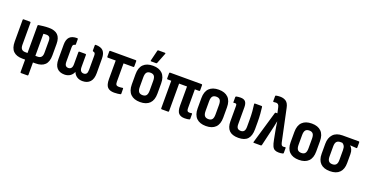

<svg xmlns="http://www.w3.org/2000/svg" viewBox="-36 -1530 4845 2530"><g transform="rotate(20 2387.0 -265.0)"><path d="M267 185Q257 185 257 174V0H218Q135 0 91 -42.5Q47 -85 47 -176V-481Q47 -492 57 -492H147Q157 -492 157 -481V-170Q157 -93 224 -93H257V-476Q257 -486 267 -488Q293 -492 330.5 -496.5Q368 -501 408 -501Q494 -501 535 -460.5Q576 -420 576 -336V-176Q576 -85 532.5 -42.5Q489 0 405 0H367V174Q367 185 356 185ZM367 -93H398Q466 -93 466 -170V-338Q466 -375 451.5 -390Q437 -405 410 -405Q398 -405 387 -404Q376 -403 367 -402Z M809 8Q741 8 704 -32.5Q667 -73 667 -156V-360Q667 -431 700 -466Q733 -501 806 -501Q817 -501 817 -490V-419Q817 -409 809 -408Q790 -405 783.5 -394Q777 -383 777 -360V-163Q777 -123 790.5 -107Q804 -91 829 -91Q854 -91 868.5 -108.5Q883 -126 883 -163V-331Q883 -343 893 -343H979Q989 -343 989 -331V-163Q989 -126 1003.5 -108.5Q1018 -91 1043 -91Q1069 -91 1082 -107Q1095 -123 1095 -163V-360Q1095 -383 1088.5 -394Q1082 -405 1063 -408Q1055 -409 1055 -419V-490Q1055 -501 1065 -501Q1139 -501 1171.5 -466Q1204 -431 1204 -360L1205 -156Q1205 -73 1167.5 -32.5Q1130 8 1063 8Q1017 8 984 -13.5Q951 -35 936 -74H935Q921 -37 888.5 -14.5Q856 8 809 8Z M1507 8Q1444 8 1413.5 -24Q1383 -56 1383 -138V-397H1273Q1262 -397 1262 -408V-481Q1262 -492 1272 -492H1630Q1640 -492 1640 -481V-408Q1640 -397 1630 -397H1493V-140Q1493 -109 1503.5 -97Q1514 -85 1539 -85Q1553 -85 1567.5 -86.5Q1582 -88 1592 -90Q1601 -92 1601 -81L1602 -13Q1602 -3 1593 -1Q1579 2 1557 5Q1535 8 1507 8Z M1870 8Q1783 8 1736.5 -38Q1690 -84 1690 -174V-318Q1690 -409 1736.5 -455Q1783 -501 1870 -501Q1956 -501 2002.5 -455Q2049 -409 2049 -318V-174Q2049 -84 2003 -38Q1957 8 1870 8ZM1870 -89Q1906 -89 1922.5 -110Q1939 -131 1939 -179V-313Q1939 -361 1922.5 -382Q1906 -403 1870 -403Q1833 -403 1816.5 -382Q1800 -361 1800 -313V-179Q1800 -131 1817 -110Q1834 -89 1870 -89ZM1826 -546Q1815 -546 1818 -558L1854 -705Q1855 -715 1867 -715H1957Q1970 -715 1965 -701L1907 -554Q1903 -546 1894 -546Z M2495 8Q2439 8 2411 -22Q2383 -52 2383 -130V-397H2272V-11Q2272 0 2262 0H2172Q2162 0 2162 -11V-397H2111Q2101 -397 2101 -408V-481Q2101 -492 2111 -492H2553Q2563 -492 2563 -481V-408Q2563 -397 2553 -397H2493V-133Q2493 -106 2501 -95Q2509 -84 2526 -84Q2534 -84 2542.5 -84.5Q2551 -85 2559 -87Q2569 -89 2569 -78V-12Q2569 -2 2561 0Q2534 8 2495 8Z M2793 8Q2706 8 2659.5 -38Q2613 -84 2613 -174V-318Q2613 -409 2659.5 -455Q2706 -501 2793 -501Q2879 -501 2925.5 -455Q2972 -409 2972 -318V-174Q2972 -84 2926 -38Q2880 8 2793 8ZM2793 -89Q2829 -89 2845.5 -110Q2862 -131 2862 -179V-313Q2862 -361 2845.5 -382Q2829 -403 2793 -403Q2756 -403 2739.5 -382Q2723 -361 2723 -313V-179Q2723 -131 2740 -110Q2757 -89 2793 -89Z M3248 8Q3160 8 3118.5 -34.5Q3077 -77 3077 -162V-372Q3077 -393 3072.5 -400Q3068 -407 3056 -407Q3051 -407 3045.5 -406.5Q3040 -406 3035 -405Q3028 -403 3028 -413V-482Q3028 -492 3038 -495Q3066 -501 3098 -501Q3146 -501 3166.5 -475.5Q3187 -450 3187 -398V-161Q3187 -122 3202 -105.5Q3217 -89 3248 -89Q3278 -89 3293 -108Q3308 -127 3308 -169V-265Q3308 -332 3303.5 -386Q3299 -440 3293 -480Q3291 -492 3303 -492H3393Q3402 -492 3404 -483Q3409 -444 3413.5 -390.5Q3418 -337 3418 -273V-175Q3418 -82 3377 -37Q3336 8 3248 8Z M3815 8Q3781 8 3759 -3.5Q3737 -15 3723.5 -44.5Q3710 -74 3700 -128L3681 -227Q3674 -262 3668.5 -295.5Q3663 -329 3658 -369H3656Q3648 -329 3640.5 -294Q3633 -259 3624 -222L3574 -9Q3570 0 3562 0H3466Q3453 0 3458 -13L3590 -463Q3593 -472 3601 -472H3623L3605 -554Q3599 -579 3587.5 -588.5Q3576 -598 3559 -598Q3542 -598 3527 -595Q3517 -594 3517 -603V-673Q3517 -683 3525 -685Q3538 -688 3553.5 -689.5Q3569 -691 3585 -691Q3632 -691 3666 -668Q3700 -645 3713 -581L3808 -132Q3814 -105 3823 -95Q3832 -85 3847 -85Q3856 -85 3871 -88Q3881 -90 3881 -79V-11Q3881 -1 3872 1Q3858 5 3842.5 6.5Q3827 8 3815 8Z M4097 8Q4010 8 3963.5 -38Q3917 -84 3917 -174V-318Q3917 -409 3963.5 -455Q4010 -501 4097 -501Q4183 -501 4229.5 -455Q4276 -409 4276 -318V-174Q4276 -84 4230 -38Q4184 8 4097 8ZM4097 -89Q4133 -89 4149.5 -110Q4166 -131 4166 -179V-313Q4166 -361 4149.5 -382Q4133 -403 4097 -403Q4060 -403 4043.5 -382Q4027 -361 4027 -313V-179Q4027 -131 4044 -110Q4061 -89 4097 -89Z M4532 8Q4444 8 4398.5 -38Q4353 -84 4353 -171V-311Q4353 -395 4398.5 -443.5Q4444 -492 4530 -492H4757Q4767 -492 4767 -481V-409Q4767 -397 4757 -398L4669 -404V-402Q4687 -386 4699 -360Q4711 -334 4711 -294V-171Q4711 -84 4665.5 -38Q4620 8 4532 8ZM4532 -89Q4567 -89 4584 -109Q4601 -129 4601 -173V-310Q4601 -351 4588.5 -371.5Q4576 -392 4559 -400H4532Q4499 -400 4481 -380.5Q4463 -361 4463 -314V-173Q4463 -129 4480 -109Q4497 -89 4532 -89Z"/></g></svg>

Font: Sofia Sans Condensed
Style: Bold
Weight: 700
Designer: Botio Nikoltchev, Ani Petrova
Foundry: lettersoup
Version: Version 4.101; ttfautohint (v1.8.4.7-5d5b)